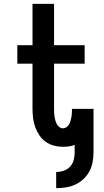

<svg xmlns="http://www.w3.org/2000/svg" viewBox="-20 -755 540 998"><path d="M272 223V139Q292 139 311 132.5Q330 126 343.5 112Q357 98 362.5 78.5Q368 59 368 39V-2Q354 4 338.5 6Q323 8 307 8Q284 8 260.5 2Q237 -4 217.5 -18Q198 -32 184.5 -52Q171 -72 163 -94.5Q155 -117 152 -141Q149 -165 149 -189V-424H70V-520H149V-735H261V-520H420V-424H261V-189Q261 -178 261.5 -168Q262 -158 263.5 -148Q265 -138 268 -128Q271 -118 275.5 -109.5Q280 -101 288.5 -94.5Q297 -88 307 -88Q317 -88 325.5 -94Q334 -100 339 -108.5Q344 -117 346.5 -126.5Q349 -136 351 -145.5Q353 -155 353.5 -165Q354 -175 354 -184V-189H466V39Q466 64 461 89.5Q456 115 444 137Q432 159 413 176.5Q394 194 371 204.5Q348 215 322.5 219Q297 223 272 223Z"/></svg>

Font: Iosevka Fixed
Style: Bold
Weight: 700
Monospace: yes
Designer: Belleve Invis
Foundry: Belleve Invis
Version: Version 32.3.0